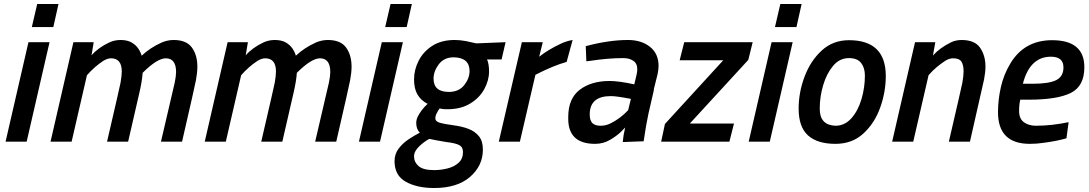

<svg xmlns="http://www.w3.org/2000/svg" viewBox="-20 -712 5471 965"><path d="M114 0H8L123 -500H229ZM248 -576H140L167 -692H274Z M895 0H789L858 -296Q865 -330 865 -350Q865 -418 814 -419Q770 -419 697 -346Q694 -304 681 -248L624 0H518Q584 -284 586 -297Q592 -332 592 -353Q592 -418 539 -419Q520 -419 499 -406Q456 -378 417 -334L340 0H234L349 -500H451L440 -434Q474 -473 530 -499Q556 -511 586 -511Q620 -511 641.5 -498.5Q663 -486 675 -468Q687 -450 692 -432Q734 -472 794 -499Q823 -511 853 -511Q917 -511 944.5 -473Q972 -435 972 -377Q972 -348 965 -310Q961 -286 895 0Z M1670 0H1564L1633 -296Q1640 -330 1640 -350Q1640 -418 1589 -419Q1545 -419 1472 -346Q1469 -304 1456 -248L1399 0H1293Q1359 -284 1361 -297Q1367 -332 1367 -353Q1367 -418 1314 -419Q1295 -419 1274 -406Q1231 -378 1192 -334L1115 0H1009L1124 -500H1226L1215 -434Q1249 -473 1305 -499Q1331 -511 1361 -511Q1395 -511 1416.5 -498.5Q1438 -486 1450 -468Q1462 -450 1467 -432Q1509 -472 1569 -499Q1598 -511 1628 -511Q1692 -511 1719.5 -473Q1747 -435 1747 -377Q1747 -348 1740 -310Q1736 -286 1670 0Z M1890 0H1784L1899 -500H2005ZM2024 -576H1916L1943 -692H2050Z M2162 233Q2076 233 2019.5 201.5Q1963 170 1963 98Q1963 62 1983.5 35Q2004 8 2033 -11.5Q2062 -31 2090 -45Q2072 -63 2072 -94Q2072 -111 2080.5 -127.5Q2089 -144 2100.5 -159Q2112 -174 2129 -190Q2096 -207 2078.5 -236.5Q2061 -266 2061 -313Q2061 -361 2084 -406.5Q2107 -452 2152.5 -481.5Q2198 -511 2265 -511Q2293 -511 2321.5 -505.5Q2350 -500 2374 -494L2521 -500L2501 -413H2428Q2438 -391 2438 -353Q2438 -308 2414 -264Q2390 -220 2343 -191.5Q2296 -163 2229 -163Q2216 -163 2210 -163.5Q2204 -164 2200 -165Q2195 -166 2190 -167Q2183 -159 2179 -150Q2168 -133 2168 -117Q2168 -102 2189 -95.5Q2210 -89 2261 -82Q2301 -77 2334 -64.5Q2367 -52 2387 -27.5Q2407 -3 2407 40Q2407 121 2342.5 177Q2278 233 2162 233ZM2162 143Q2196 143 2229.5 134.5Q2263 126 2285 106Q2307 86 2307 52Q2307 27 2287.5 17Q2268 7 2224 2Q2163 -8 2138 -14Q2114 -2 2087.5 23Q2061 48 2061 74Q2061 103 2084 123Q2107 143 2162 143ZM2236 -250Q2286 -250 2313 -284Q2340 -318 2340 -355Q2340 -422 2261 -424Q2212 -424 2185.5 -389Q2159 -354 2159 -317Q2159 -250 2236 -250Z M2593 0H2487L2603 -500H2708L2690 -427Q2736 -463 2798 -492Q2827 -506 2858 -511L2828 -401Q2758 -381 2671 -336Z M2971 11Q2836 11 2836 -115V-124Q2836 -217 2894 -261Q2952 -305 3044 -305Q3090 -305 3168 -288L3180 -339Q3183 -353 3183 -364Q3183 -393 3163 -406.5Q3143 -420 3113 -420Q3036 -420 2945 -406L2927 -404L2924 -480Q3040 -511 3136 -511Q3204 -511 3247 -476.5Q3290 -442 3290 -381Q3290 -362 3285 -339L3266 -263L3267 -262L3239 -140Q3228 -91 3215 -2L3110 2L3114 -31L3122 -71Q3122 -70 3101 -49.5Q3080 -29 3046 -9Q3012 11 2971 11ZM2999 -80Q3025 -80 3049 -92Q3073 -104 3094.5 -120Q3116 -136 3137 -158L3151 -215Q3079 -229 3050 -229Q2944 -229 2944 -137Q2944 -106 2957.5 -93Q2971 -80 2999 -80Z M3646 0H3303L3322 -89L3615 -409H3396L3419 -500H3763L3741 -411L3447 -91H3669Z M3849 0H3743L3858 -500H3964ZM3983 -576H3875L3902 -692H4009Z M4179 11Q4088 11 4041 -31.5Q3994 -74 3994 -166Q3994 -248 4024 -327.5Q4054 -407 4110.5 -458.5Q4167 -510 4247 -510Q4432 -510 4432 -330Q4432 -250 4404 -171.5Q4376 -93 4319.5 -41Q4263 11 4179 11ZM4179 -80Q4226 -80 4259.5 -118Q4293 -156 4310 -214Q4327 -272 4327 -332Q4327 -371 4308 -395.5Q4289 -420 4247 -420Q4200 -420 4167.5 -381.5Q4135 -343 4117.5 -284.5Q4100 -226 4100 -165Q4100 -83 4179 -80Z M4855 0H4749Q4815 -284 4817 -297Q4823 -332 4823 -353Q4823 -386 4812 -402.5Q4801 -419 4770 -419Q4750 -419 4729.5 -405.5Q4709 -392 4688.5 -375Q4668 -358 4647 -334L4570 0H4464L4579 -500H4681L4669 -433Q4703 -471 4759 -499Q4784 -511 4813 -511Q4879 -511 4906 -472Q4933 -433 4933 -377Q4933 -350 4926 -313Q4922 -293 4855 0Z M5156 11Q4996 11 4996 -148Q4996 -211 5010.5 -274.5Q5025 -338 5057 -391Q5127 -510 5268 -510Q5430 -510 5430 -374Q5430 -279 5362 -245Q5294 -211 5151 -211H5108Q5102 -187 5102 -154Q5102 -115 5126.5 -97.5Q5151 -80 5186 -80Q5265 -80 5351 -98L5340 -17Q5293 -3 5224 6Q5191 11 5156 11ZM5169 -291Q5253 -291 5289 -309.5Q5325 -328 5325 -373Q5325 -427 5262 -427Q5156 -427 5121 -291Z"/></svg>

Font: Storia Sans SemiBold
Style: Italic
Weight: 600
Italic angle: -13°
Designer: Campivisivi
Foundry: Accademia di Belle Arti di Urbino and students of MA course of Visual design
Version: Version 60.001;May 25, 2020;FontCreator 12.0.0.2522 64-bit